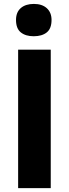

<svg xmlns="http://www.w3.org/2000/svg" viewBox="-20 -969 355 989"><path d="M73.4 0Q73.4 -57.6 73.4 -111.6Q73.4 -165.5 73.4 -232.4V-474.4Q73.4 -543.6 73.4 -599Q73.4 -654.4 73.4 -713H241.4Q241.4 -654.4 241.4 -599Q241.4 -543.6 241.4 -474.4V-232.4Q241.4 -165.5 241.4 -111.6Q241.4 -57.6 241.4 0ZM153.5 -782.3Q111.9 -782.3 87.2 -802.2Q62.5 -822 62.5 -866.3Q62.5 -906.2 87.2 -927.5Q111.9 -948.8 154.5 -948.8Q196.8 -948.8 221.2 -926.7Q245.5 -904.5 245.5 -866.3Q245.5 -822 221 -802.2Q196.5 -782.3 153.5 -782.3Z"/></svg>

Font: Commissioner Thin
Style: Regular
Weight: 100
Designer: Kostas Bartsokas
Foundry: Kostas Bartsokas
Version: Version 1.001;gftools[0.9.23]